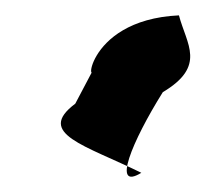

<svg xmlns="http://www.w3.org/2000/svg" viewBox="-20 -420 268 250"><path d="M78 -285C26 -246 91 -231 164 -195C125 -171 152 -236 192 -300C249 -334 223 -362 213 -400C85 -394 91 -287 107 -340Z"/></svg>

Font: Charger Distortion
Style: 2It
Weight: 400
Designer: Jasper
Foundry: Cannot Into Space Fonts
Version: Version 0.98